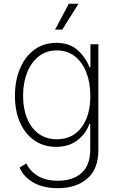

<svg xmlns="http://www.w3.org/2000/svg" viewBox="-20 -780 630 1016"><path d="M286.6 215.8Q210 215.8 157.7 186.5Q105.5 157.2 83.5 106.4L119.6 85Q137.7 124.5 179.2 150.4Q220.7 176.3 286.6 176.3Q365.2 176.3 411.4 135.5Q457.5 94.7 457.5 11.2V-124.5H453.1Q434.1 -71.8 389.2 -37.4Q344.2 -2.9 276.9 -2.9Q212.4 -2.9 163.3 -36.1Q114.3 -69.3 86.7 -130.1Q59.1 -190.9 59.1 -272.9Q59.1 -354.5 86.2 -418Q113.3 -481.4 162.4 -517.3Q211.4 -553.2 277.8 -553.2Q348.1 -553.2 391.1 -514.6Q434.1 -476.1 453.6 -423.8H458.5V-545.9H500.5V13.2Q500.5 115.2 441.4 165.5Q382.3 215.8 286.6 215.8ZM280.8 -43Q362.8 -43 410.4 -104.7Q458 -166.5 458 -273.4Q458 -342.3 437 -396.5Q416 -450.7 376.2 -481.9Q336.4 -513.2 280.8 -513.2Q224.6 -513.2 184.6 -481.4Q144.5 -449.7 123.3 -395.3Q102.1 -340.8 102.1 -273.4Q102.1 -205.1 123.5 -153.1Q145 -101.1 185.1 -72Q225.1 -43 280.8 -43ZM271.5 -623.5 344.2 -760.3H395.5L309.6 -623.5Z"/></svg>

Font: Inter Extra Light
Style: Regular
Weight: 200
Designer: Rasmus Andersson
Foundry: rsms
Version: Version 4.000;git-3c8e0fc